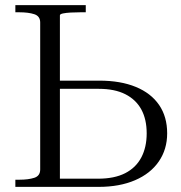

<svg xmlns="http://www.w3.org/2000/svg" viewBox="-20 -730 707 750"><path d="M365 0H40V-28H56Q91 -28 114 -35.5Q137 -43 137 -68V-642Q137 -667 114 -674.5Q91 -682 56 -682H40V-710H315V-682H293Q275 -682 256.5 -681Q238 -680 226 -677.5Q214 -675 214 -670V-32H363Q427 -32 469 -53.5Q511 -75 532 -115Q553 -155 553 -209Q553 -264 532 -302.5Q511 -341 469.5 -362Q428 -383 366 -383H175V-415H368Q451 -415 510.5 -390.5Q570 -366 601.5 -320Q633 -274 633 -209Q633 -147 600.5 -99.5Q568 -52 507.5 -26Q447 0 365 0Z"/></svg>

Font: Roboto Serif 120pt Expanded Light
Style: Regular
Weight: 300
Width: 7
Designer: Greg Gazdowicz
Foundry: Commercial Type
Version: Version 1.008